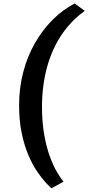

<svg xmlns="http://www.w3.org/2000/svg" viewBox="-20 -882 492 1070"><path d="M86.5 -295.5Q86.5 -393 109.5 -480.5Q132.5 -568 174.8 -641.8Q217 -715.5 273.2 -771.8Q329.5 -828 396 -862.5L452.5 -821.5Q398 -782.5 357.8 -734.2Q317.5 -686 290 -632Q262.5 -578 245.8 -520.5Q229 -463 221.5 -404Q214 -345 214 -288Q214 -200 226.8 -129.2Q239.5 -58.5 259.2 -6.2Q279 46 299.2 80Q319.5 114 334.5 130L267 167.5Q254.5 157 232.8 133.2Q211 109.5 185.8 72Q160.5 34.5 138 -18Q115.5 -70.5 101 -139.8Q86.5 -209 86.5 -295.5Z"/></svg>

Font: Merriweather 24pt SemiCondensed Black
Style: Italic
Weight: 900
Width: 4
Italic angle: -7.8°
Designer: Eben Sorkin
Foundry: Eben Sorkin
Version: Version 2.101